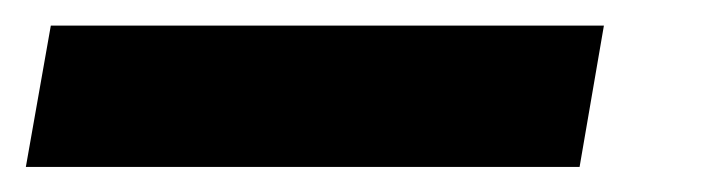

<svg xmlns="http://www.w3.org/2000/svg" viewBox="-90 -20 548 150"><path d="M362.8 110.4H-69.8L-50.3 0H381.8Z"/></svg>

Font: RobotoDraft
Style: Bold Italic
Weight: 700
Italic angle: -12°
Version: Version 2.001150; 2014